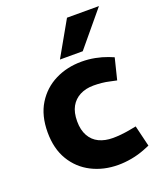

<svg xmlns="http://www.w3.org/2000/svg" viewBox="-139 -831 771 926"><g transform="rotate(-20 246.0 -368.0)"><path d="M308 8Q233 8 172 -23Q111 -54 75.5 -113Q40 -172 40 -256Q40 -342 76.5 -401Q113 -460 174 -490.5Q235 -521 310 -521Q345 -521 378.5 -514.5Q412 -508 441 -497L468 -486L441 -377L408 -384Q387 -389 366 -391Q345 -393 325 -393Q285 -393 255 -377.5Q225 -362 208.5 -332.5Q192 -303 192 -257Q192 -213 209 -182.5Q226 -152 256.5 -137.5Q287 -123 327 -123Q346 -123 368 -125Q390 -127 417 -132L449 -138L475 -30L448 -19Q413 -5 377 1.5Q341 8 308 8ZM216 -566 317 -744H481L333 -566Z"/></g></svg>

Font: REM SemiBold
Style: Regular
Weight: 600
Designer: Octavio Pardo
Foundry: Ashler Design
Version: Version 1.005;gftools[0.9.28]